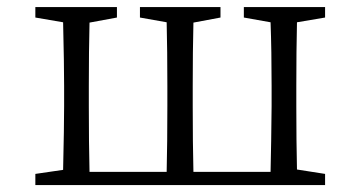

<svg xmlns="http://www.w3.org/2000/svg" viewBox="-20 -534 1040 554"><path d="M82 0V-32.2L162.1 -43.9Q165 -169.9 165 -227.5V-286.1Q165 -346.7 162.1 -469.7L82 -483.4V-513.7H317.4V-483.4L238.3 -468.8Q236.3 -386.7 236.3 -286.1V-227.5Q236.3 -121.1 238.3 -38.1H460.9Q462.9 -122.1 462.9 -227.5V-286.1Q462.9 -387.7 460.9 -469.7L383.8 -483.4V-513.7H616.2V-483.4L538.1 -468.8Q536.1 -386.7 536.1 -286.1V-227.5Q536.1 -121.1 538.1 -38.1H760.7Q762.7 -122.1 763.7 -227.5V-286.1Q763.7 -387.7 760.7 -469.7L683.6 -483.4V-513.7H918V-483.4L836.9 -469.7Q835 -387.7 835 -286.1V-227.5Q835 -127 836.9 -44.9L918 -32.2V0Z"/></svg>

Font: GenEi Koburi Mincho v6
Style: Regular
Weight: 400
Designer: o_tamon (Modified)
Foundry: o_tamon / Adobe Systems Incorporated
Version: Version 6.1